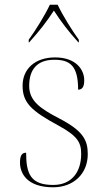

<svg xmlns="http://www.w3.org/2000/svg" viewBox="-20 -786 445 816"><path d="M102 -617V-606H104C149 -656 177 -692 209 -741C241 -692 268 -656 313 -606H315V-617C286 -657 246 -721 225 -766H192C171 -721 131 -657 102 -617ZM206 10C292 10 353 -47 353 -131C353 -191 333 -230 231 -283C150 -325 104 -358 104 -421C104 -491 138 -532 211 -532C278 -532 312 -506 312 -405C331 -405 338 -419 338 -445C338 -489 304 -542 214 -542C129 -542 76 -493 76 -422C76 -349 113 -315 229 -252C310 -208 325 -180 325 -132C325 -54 284 0 206 0C111 0 91 -46 91 -137C72 -137 65 -123 65 -95C65 -50 94 10 206 10Z"/></svg>

Font: Noto Serif Display Thin
Style: Regular
Weight: 100
Designer: Monotype Design Team
Foundry: Monotype Imaging Inc.
Version: Version 2.009